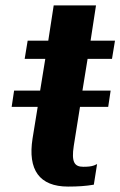

<svg xmlns="http://www.w3.org/2000/svg" viewBox="-20 -678 444 708"><path d="M23 -284H119L100 -167C82 -52 125 10 231 10C268 10 297 8 326 3L338 -73L327 -68C316 -64 303 -63 287 -63C254 -63 243 -81 252 -140L275 -284H379L388 -344H284L303 -461H393L404 -528H314L334 -658H178L158 -528H82L71 -461H147L128 -344H32Z"/></svg>

Font: Aerodynamic
Style: BdObl
Weight: 500
Designer: Google
Version: Version 2.000980; 2014